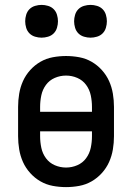

<svg xmlns="http://www.w3.org/2000/svg" viewBox="-20 -757 540 785"><path d="M250 8Q223 8 196 3Q169 -2 145.5 -15.5Q122 -29 103.5 -49.5Q85 -70 74 -94.5Q63 -119 58.5 -146Q54 -173 54 -200V-320Q54 -347 58.5 -374Q63 -401 74 -425.5Q85 -450 103.5 -470.5Q122 -491 145.5 -504.5Q169 -518 196 -523Q223 -528 250 -528Q277 -528 304 -523Q331 -518 354.5 -504.5Q378 -491 396.5 -470.5Q415 -450 426 -425.5Q437 -401 441.5 -374Q446 -347 446 -320V-200Q446 -173 441.5 -146Q437 -119 426 -94.5Q415 -70 396.5 -49.5Q378 -29 354.5 -15.5Q331 -2 304 3Q277 8 250 8ZM356 -300V-320Q356 -344 351 -367.5Q346 -391 332 -410Q318 -429 296 -438.5Q274 -448 250 -448Q226 -448 204 -438.5Q182 -429 168 -410Q154 -391 149 -367.5Q144 -344 144 -320V-300ZM250 -72Q274 -72 296 -81.5Q318 -91 332 -110Q346 -129 351 -152.5Q356 -176 356 -200V-220H144V-200Q144 -176 149 -152.5Q154 -129 168 -110Q182 -91 204 -81.5Q226 -72 250 -72ZM350 -603Q337 -603 323.5 -607Q310 -611 300.5 -620.5Q291 -630 287 -643.5Q283 -657 283 -670Q283 -683 287 -696.5Q291 -710 300.5 -719.5Q310 -729 323.5 -733Q337 -737 350 -737Q363 -737 376.5 -733Q390 -729 399.5 -719.5Q409 -710 413 -696.5Q417 -683 417 -670Q417 -657 413 -643.5Q409 -630 399.5 -620.5Q390 -611 376.5 -607Q363 -603 350 -603ZM150 -603Q137 -603 123.5 -607Q110 -611 100.5 -620.5Q91 -630 87 -643.5Q83 -657 83 -670Q83 -683 87 -696.5Q91 -710 100.5 -719.5Q110 -729 123.5 -733Q137 -737 150 -737Q163 -737 176.5 -733Q190 -729 199.5 -719.5Q209 -710 213 -696.5Q217 -683 217 -670Q217 -657 213 -643.5Q209 -630 199.5 -620.5Q190 -611 176.5 -607Q163 -603 150 -603Z"/></svg>

Font: Iosevka Custom Medium
Style: Regular
Weight: 500
Monospace: yes
Designer: Belleve Invis
Foundry: Belleve Invis
Version: Version 32.5.0; ttfautohint (v1.8.4)